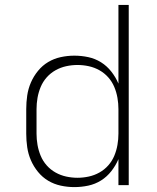

<svg xmlns="http://www.w3.org/2000/svg" viewBox="-20 -755 640 783"><path d="M283 8Q255 8 227.5 2Q200 -4 176.5 -18Q153 -32 135 -54Q117 -76 106 -101.5Q95 -127 91 -154.5Q87 -182 87 -210V-310Q87 -338 91 -365.5Q95 -393 106 -418.5Q117 -444 135 -466Q153 -488 176.5 -502Q200 -516 227.5 -522Q255 -528 283 -528Q312 -528 340 -522Q368 -516 392 -501Q416 -486 434 -463Q452 -440 463 -414V-735H505V0H463V-106Q452 -80 434 -57Q416 -34 392 -19Q368 -4 340 2Q312 8 283 8ZM296 -30Q319 -30 342 -35Q365 -40 385.5 -51.5Q406 -63 421.5 -80.5Q437 -98 446 -119.5Q455 -141 459 -164Q463 -187 463 -210V-310Q463 -333 459 -356Q455 -379 446 -400.5Q437 -422 421.5 -439.5Q406 -457 385.5 -468.5Q365 -480 342 -485Q319 -490 296 -490Q273 -490 250 -485Q227 -480 206.5 -468.5Q186 -457 170.5 -439.5Q155 -422 146 -400.5Q137 -379 133 -356Q129 -333 129 -310V-210Q129 -187 133 -164Q137 -141 146 -119.5Q155 -98 170.5 -80.5Q186 -63 206.5 -51.5Q227 -40 250 -35Q273 -30 296 -30Z"/></svg>

Font: Iosevka Extralight Extended
Style: Regular
Weight: 200
Width: 7
Monospace: yes
Designer: Belleve Invis
Foundry: Belleve Invis
Version: Version 32.5.0; ttfautohint (v1.8.4)